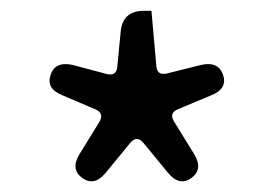

<svg xmlns="http://www.w3.org/2000/svg" viewBox="-20 -816 507 355"><path d="M175 -496Q154 -471 132 -487Q110 -503 127 -531L164 -591Q173 -607 156 -614L95 -640Q65 -652 73.5 -677.5Q82 -703 114 -696L178 -679Q196 -675 197 -694L203 -756Q206 -796 246 -796H260L269 -695Q270 -676 288 -680L352 -696Q384 -703 392.5 -677.5Q401 -652 371 -640L309 -614Q292 -607 302 -591L339 -531Q356 -503 334 -487Q312 -471 291 -496L245 -552Q233 -566 221 -552Z"/></svg>

Font: Raw Maruko Gothic CJK TC
Style: Regular
Weight: 400
Version: Version 1.001